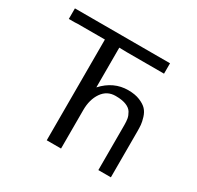

<svg xmlns="http://www.w3.org/2000/svg" viewBox="-150 -866 1063 1038"><g transform="rotate(30 382.0 -347.0)"><path d="M35.2 -627.9V-693.8H628.9V-628.9H397.9L349.1 -629.9V-381.8Q416 -455.1 506.8 -455.1Q549.8 -455.1 579.8 -442.6Q609.9 -430.2 625.5 -413.6Q641.1 -397 649.2 -370.6Q657.2 -344.2 658.7 -326.7Q660.2 -309.1 660.2 -284.2V0H582V-280.8Q582 -303.7 579.1 -320.3Q576.2 -336.9 565.2 -355.5Q554.2 -374 528.6 -384Q502.9 -394 462.9 -394Q409.7 -394 379.4 -350.1Q349.1 -306.2 349.1 -240.2V0H259.8V-628.9H91.8L71.8 -627.9Z"/></g></svg>

Font: CMU Sans Serif
Style: Medium
Weight: 500
Version: Version 0.7.0